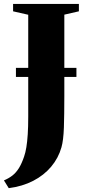

<svg xmlns="http://www.w3.org/2000/svg" viewBox="-45 -763 453 976"><path d="M-25 154Q-1 144 17.8 129.5Q36.5 115 51 91.8Q65.5 68.5 77.5 33Q84.5 13 89 -14.5Q93.5 -42 96 -80.2Q98.5 -118.5 98.5 -171V-688L21.5 -705.5V-743H356V-705.5L282 -688.5V-275Q282 -180.5 279.8 -115Q277.5 -49.5 267.5 -14.5Q252 40.5 215.2 84.2Q178.5 128 123.8 156.2Q69 184.5 -0.5 193.5ZM343.5 -418V-372H36V-418Z"/></svg>

Font: Merriweather 96pt Black
Style: Regular
Weight: 900
Version: Version 2.100